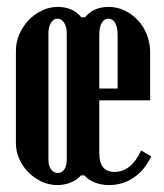

<svg xmlns="http://www.w3.org/2000/svg" viewBox="-20 -525 473 555"><path d="M147 -505Q191 -505 215 -475H226Q250 -505 294 -505Q319 -505 340.5 -494.5Q362 -484 378.5 -466.5Q395 -449 404.5 -425Q414 -401 414 -374V-235H267V-82Q267 -28 311 -28Q359 -28 388 -90L417 -73Q399 -34 367 -12Q335 10 295 10Q273 10 254 2.5Q235 -5 224 -18H214Q203 -5 184.5 2.5Q166 10 146 10Q122 10 100.5 0Q79 -10 62.5 -26.5Q46 -43 36 -65Q26 -87 26 -111V-378Q26 -403 36 -426Q46 -449 62.5 -466.5Q79 -484 101 -494.5Q123 -505 147 -505ZM173 -429Q173 -447 165.5 -459Q158 -471 146 -471Q135 -471 127.5 -459.5Q120 -448 120 -429V-63Q120 -46 127.5 -35.5Q135 -25 147 -25Q159 -25 166 -35.5Q173 -46 173 -63ZM267 -424V-269H320V-424Q320 -446 313 -458.5Q306 -471 293 -471Q281 -471 274 -458.5Q267 -446 267 -424Z"/></svg>

Font: Moniqa ExtBd Cond Paragraph
Style: Regular
Weight: 800
Width: 3
Designer: Rajesh Rajput
Foundry: Rajesh Rajput
Version: Version 1.000